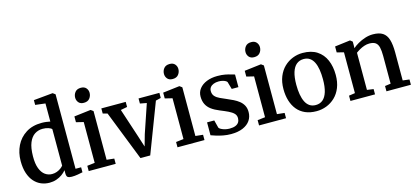

<svg xmlns="http://www.w3.org/2000/svg" viewBox="-66 -1333 4025 1859"><g transform="rotate(-15 1947.0 -404.0)"><path d="M250 11Q206.5 11 167.2 -5.2Q128 -21.5 97.8 -55Q67.5 -88.5 50 -140.5Q32.5 -192.5 32.5 -263.5Q32.5 -347.5 66.5 -416.8Q100.5 -486 165.8 -527.5Q231 -569 324 -569Q347.5 -569 369 -566.2Q390.5 -563.5 409 -559.5V-741L309 -753V-801L499 -819H502L526.5 -801V-54.5H582.5V-4.5Q562 0 532.2 5.2Q502.5 10.5 472.5 10.5Q446.5 10.5 433 2Q419.5 -6.5 419.5 -38.5V-69Q403 -48 377.2 -29.5Q351.5 -11 319.2 0Q287 11 250 11ZM295.5 -64Q322 -64 344.2 -72.5Q366.5 -81 383 -93.2Q399.5 -105.5 409 -117.5V-482.5Q401.5 -494 375.2 -502.5Q349 -511 318.5 -511Q274 -511 238.2 -488Q202.5 -465 181.5 -414Q160.5 -363 159.5 -279Q158.5 -202.5 177 -155Q195.5 -107.5 226.5 -85.8Q257.5 -64 295.5 -64Z M644 0V-53L720.5 -62V-471L647 -489V-547L812.5 -567H815L839.5 -549V-61L914.5 -53V0ZM770 -650.5Q736 -650.5 718.5 -671.2Q701 -692 701 -719.5Q701 -751 720.2 -775Q739.5 -799 778 -799H779Q813 -799 830.8 -778.5Q848.5 -758 848.5 -730.5Q848.5 -699 829.2 -674.8Q810 -650.5 771 -650.5Z M1160.5 8 964.5 -491 919 -503.5V-554.5H1163.5V-503.5L1097.5 -491L1190.5 -208L1228.5 -90L1261 -205L1358 -491L1292 -503.5V-554.5H1501V-503.5L1449 -491L1258.5 8Z M1534 0V-53L1610.5 -62V-471L1537 -489V-547L1702.5 -567H1705L1729.5 -549V-61L1804.5 -53V0ZM1660 -650.5Q1626 -650.5 1608.5 -671.2Q1591 -692 1591 -719.5Q1591 -751 1610.2 -775Q1629.5 -799 1668 -799H1669Q1703 -799 1720.8 -778.5Q1738.5 -758 1738.5 -730.5Q1738.5 -699 1719.2 -674.8Q1700 -650.5 1661 -650.5Z M2069.5 11Q2028.5 11 1989.8 3.5Q1951 -4 1920.5 -13.8Q1890 -23.5 1872.5 -30L1873 -159H1945L1965 -81Q1970.5 -72 1986.5 -63.5Q2002.5 -55 2024.2 -49.5Q2046 -44 2069 -44Q2106 -44 2129 -53.8Q2152 -63.5 2162.5 -81Q2173 -98.5 2173 -121.5Q2173 -149.5 2154.5 -168.5Q2136 -187.5 2101.8 -204Q2067.5 -220.5 2020 -239.5Q1973 -258.5 1941 -282.2Q1909 -306 1892.8 -338.8Q1876.5 -371.5 1876.5 -416.5Q1876.5 -461 1903 -495Q1929.5 -529 1976.8 -548Q2024 -567 2084 -567Q2129.5 -567 2162.5 -560.5Q2195.5 -554 2218.2 -546.8Q2241 -539.5 2254.5 -536.5V-410H2187.5L2166 -484.5Q2161.5 -492 2149.2 -498.5Q2137 -505 2120 -509Q2103 -513 2083.5 -513Q2054 -513 2032 -504.2Q2010 -495.5 1998 -479.8Q1986 -464 1986 -442.5Q1986 -409.5 2004.5 -389.5Q2023 -369.5 2052.8 -356Q2082.5 -342.5 2115 -328.5Q2147.5 -315 2178.2 -299.8Q2209 -284.5 2233.8 -264.8Q2258.5 -245 2273 -217.8Q2287.5 -190.5 2287.5 -152.5Q2287.5 -104.5 2262.5 -67.8Q2237.5 -31 2188.5 -10Q2139.5 11 2069.5 11Z M2351.5 0V-53L2428 -62V-471L2354.5 -489V-547L2520 -567H2522.5L2547 -549V-61L2622 -53V0ZM2477.5 -650.5Q2443.5 -650.5 2426 -671.2Q2408.5 -692 2408.5 -719.5Q2408.5 -751 2427.8 -775Q2447 -799 2485.5 -799H2486.5Q2520.5 -799 2538.2 -778.5Q2556 -758 2556 -730.5Q2556 -699 2536.8 -674.8Q2517.5 -650.5 2478.5 -650.5Z M2670.5 -277.5Q2670.5 -349 2692.8 -403.5Q2715 -458 2753.2 -494.8Q2791.5 -531.5 2839.5 -550.2Q2887.5 -569 2939 -569Q3025.5 -569 3082.5 -532Q3139.5 -495 3167.5 -429.8Q3195.5 -364.5 3195.5 -280.5Q3195.5 -208.5 3173.5 -153.8Q3151.5 -99 3113.2 -62.5Q3075 -26 3027 -7.5Q2979 11 2927 11Q2862.5 11 2814.2 -10.2Q2766 -31.5 2734.2 -70.2Q2702.5 -109 2686.5 -161.8Q2670.5 -214.5 2670.5 -277.5ZM2934.5 -48.5Q2976.5 -48.5 3005.5 -73Q3034.5 -97.5 3049.8 -147Q3065 -196.5 3065 -271.5Q3065 -324.5 3058 -368Q3051 -411.5 3035.5 -443.2Q3020 -475 2995 -492.2Q2970 -509.5 2934 -509.5Q2892 -509.5 2862.2 -485.2Q2832.5 -461 2817 -411.5Q2801.5 -362 2801.5 -286.5Q2801.5 -233.5 2809 -189.8Q2816.5 -146 2832.2 -114.2Q2848 -82.5 2873.2 -65.5Q2898.5 -48.5 2934.5 -48.5Z M3329 -62V-471L3260.5 -488.5V-548L3412 -567H3415.5L3438 -549V-508.5L3437 -483.5Q3458.5 -503 3491.8 -522.2Q3525 -541.5 3564.2 -554.2Q3603.5 -567 3643 -567Q3705 -567 3741 -543.8Q3777 -520.5 3792.2 -470.8Q3807.5 -421 3807.5 -341.5V-61L3873.5 -53V0H3628.5V-53L3686.5 -61V-340Q3686.5 -392.5 3678.5 -425.8Q3670.5 -459 3649 -474.5Q3627.5 -490 3587.5 -490Q3562 -490 3536.5 -481.5Q3511 -473 3488.5 -460Q3466 -447 3449.5 -434.5V-62L3514 -53V0H3267.5V-53Z"/></g></svg>

Font: Merriweather 20pt SemiBold
Style: Regular
Weight: 600
Version: Version 2.100